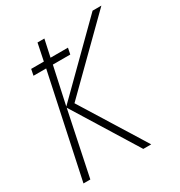

<svg xmlns="http://www.w3.org/2000/svg" viewBox="-169 -830 884 945"><g transform="rotate(-30 272.5 -357.0)"><path d="M31 0H70L146 -364L371 0H416L190 -364L545 -714H495L147 -370L193 -582H292L299 -617H200L221 -714H182L162 -617H90L83 -582H155Z"/></g></svg>

Font: Noto Sans SemiCondensed ExtraLight
Style: Italic
Weight: 200
Width: 4
Italic angle: -12°
Designer: Monotype Design Team
Foundry: Monotype Imaging Inc.
Version: Version 2.013